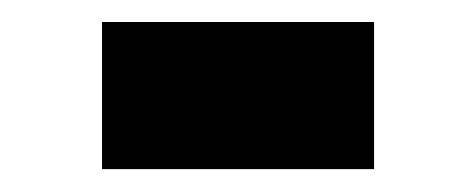

<svg xmlns="http://www.w3.org/2000/svg" viewBox="-20 -355 426 172"><path d="M71.4 -203.5V-335.3H315.1V-203.5Z"/></svg>

Font: TikTok Sans Light
Style: Regular
Weight: 300
Version: Version 4.000